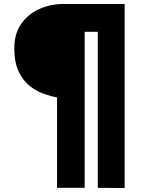

<svg xmlns="http://www.w3.org/2000/svg" viewBox="-20 -815 721 966"><path d="M472 130V-655H406V130H267V-325Q237 -330 200 -343Q163 -356 129 -383Q95 -410 73.5 -456Q52 -502 52 -572Q52 -646 87 -695.5Q122 -745 178.5 -770Q235 -795 299 -795H607V131Z"/></svg>

Font: Reggae One
Style: Regular
Weight: 400
Designer: Fontworks Inc.
Foundry: Fontworks Inc.
Version: Version 1.100